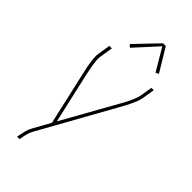

<svg xmlns="http://www.w3.org/2000/svg" viewBox="-295 -820 1090 1090"><g transform="rotate(45 250.0 -275.5)"><path d="M97 205 98 198Q102 175 107.5 153Q113 131 125 110L181 9L105 -326Q101 -342 98 -358Q95 -374 93 -390Q91 -406 89.5 -423Q88 -440 91 -457L103 -530H123L111 -457Q108 -440 109 -424Q110 -408 112.5 -392Q115 -376 118 -360.5Q121 -345 124 -330L195 -16L373 -334Q382 -349 390 -364Q398 -379 405 -394Q412 -409 418.5 -425Q425 -441 428 -457L440 -530H459L447 -457Q444 -439 437.5 -422.5Q431 -406 423.5 -390Q416 -374 407.5 -358Q399 -342 390 -326L142 119Q131 138 126 158Q121 178 118 198L116 205ZM193 -605 177 -619 308 -756H330L414 -617L396 -607L317 -741Z"/></g></svg>

Font: Iosevka Curly Thin Oblique
Style: Regular
Weight: 100
Italic angle: -9°
Monospace: yes
Designer: Belleve Invis
Foundry: Belleve Invis
Version: Version 11.1.0; ttfautohint (v1.8.3)